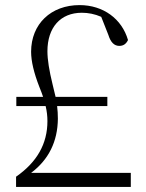

<svg xmlns="http://www.w3.org/2000/svg" viewBox="-20 -733 573 753"><path d="M493 0V-55H102C171 -107 206 -178 207 -267C207 -284 206 -301 204 -317H401V-353H198C195 -364 191 -381 186 -403C173 -456 166 -499 166 -532C166 -625 217 -683 301 -683C326 -683 352 -678 377 -667L405 -596C414 -567 428 -553 448 -553C464 -553 475 -561 482 -576C458 -659 385 -713 292 -713C180 -713 102 -639 102 -530C102 -493 113 -447 134 -393C141 -376 146 -362 149 -353H44V-317H159C164 -296 166 -277 166 -258C166 -169 125 -97 43 -40V0Z"/></svg>

Font: AllPunType ExtraLight
Style: Regular
Weight: 280
Version: 1.0